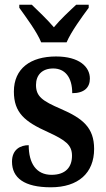

<svg xmlns="http://www.w3.org/2000/svg" viewBox="-20 -786 451 816"><path d="M155 -606H263C282 -651 329 -715 357 -753V-766H304C276 -740 235 -702 209 -670C182 -702 142 -740 115 -766H62V-753C89 -715 137 -651 155 -606ZM196 10C313 10 380 -51 380 -153C380 -244 331 -283 239 -323C160 -357 133 -376 133 -425C133 -467 159 -495 206 -495C256 -495 287 -458 287 -390C338 -390 362 -414 362 -452C362 -502 317 -546 218 -546C110 -546 39 -495 39 -397C39 -307 85 -269 183 -225C259 -190 286 -170 286 -124C286 -76 259 -43 199 -43C134 -43 102 -92 102 -169C67 -169 31 -151 31 -99C31 -30 83 10 196 10Z"/></svg>

Font: Noto Serif Bengali Condensed
Style: Regular
Weight: 400
Width: 3
Designer: Juan Bruce, Universal Thirst, Indian Type Foundry and the Monotype Design Team.
Foundry: Monotype Imaging Inc.
Version: Version 2.003